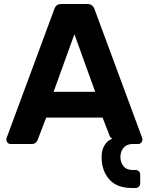

<svg xmlns="http://www.w3.org/2000/svg" viewBox="-20 -720 744 960"><path d="M640 220Q564 220 526 176.5Q488 133 488 65Q488 30 502.5 6.5Q517 -17 542 -27Q531 -31 527 -44L493 -132H211L168 -20Q166 -14 159 -7Q152 0 137 0H33Q24 0 18 -6.5Q12 -13 12 -21Q12 -23 12 -25.5Q12 -28 13 -30L251 -673Q254 -684 262.5 -692Q271 -700 288 -700H416Q432 -700 441 -692Q450 -684 453 -673L691 -30Q692 -28 692 -25.5Q692 -23 692 -21Q692 -13 686 -6.5Q680 0 671 0H641Q612 1 597 20Q582 39 582 65Q582 92 597.5 111Q613 130 644 130H657Q668 130 674.5 136.5Q681 143 681 154V195Q681 206 674.5 213Q668 220 657 220ZM248 -261H456L352 -549Z"/></svg>

Font: Fz Rubik SemBd
Style: Regular
Weight: 600
Designer: Hubert and Fischer
Foundry: Hubert and Fischer
Version: Vit hóa bi FontZin.com